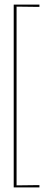

<svg xmlns="http://www.w3.org/2000/svg" viewBox="-20 -700 220 840"><path d="M132.5 -670H152.5V-680H40V120H152.5V110H132.5L52.5 111V-671Z"/></svg>

Font: ZnikomitSC
Style: Regular
Weight: 100
Designer: gluk
Foundry: gluk
Version: Version 0.55